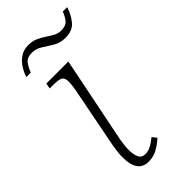

<svg xmlns="http://www.w3.org/2000/svg" viewBox="-228 -759 821 821"><g transform="rotate(-45 182.0 -348.5)"><path d="M143 10Q77 10 77 -83Q77 -108 83 -142.5Q89 -177 96 -210L139 -431Q145 -466 143 -483.5Q141 -501 127 -506Q113 -511 84 -511H65L70 -536H203L136 -204Q130 -177 124 -144Q118 -111 118 -87Q118 -57 126.5 -40Q135 -23 156 -23Q173 -23 189 -31Q205 -39 226 -56L242 -36Q221 -17 197 -3.5Q173 10 143 10ZM267 -616Q235 -616 211 -630.5Q187 -645 165.5 -659Q144 -673 119 -673Q89 -673 76 -654.5Q63 -636 56 -616H29Q35 -636 48 -657Q61 -678 81.5 -692.5Q102 -707 131 -707Q156 -707 175 -698.5Q194 -690 210 -679Q226 -668 242 -659.5Q258 -651 276 -651Q304 -651 317 -667Q330 -683 337 -704H364Q354 -671 332 -643.5Q310 -616 267 -616Z"/></g></svg>

Font: Noto Serif ExtraLight
Style: Italic
Weight: 200
Italic angle: -12°
Designer: Monotype Design Team
Foundry: Monotype Imaging Inc.
Version: Version 2.014; ttfautohint (v1.8.4.7-5d5b)